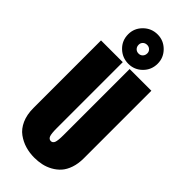

<svg xmlns="http://www.w3.org/2000/svg" viewBox="-299 -990 1049 1049"><g transform="rotate(45 225.0 -465.5)"><path d="M226 -715Q178.5 -715 144.8 -747.8Q111 -780.5 111 -829Q111 -875.5 144.8 -908.8Q178.5 -942 226 -942Q272 -942 305.5 -908.8Q339 -875.5 339 -829Q339 -781 305.8 -748Q272.5 -715 226 -715ZM226 -794Q240 -794 249.5 -803.8Q259 -813.5 259 -829Q259 -842.5 249.2 -851.8Q239.5 -861 226 -861Q211 -861 201.5 -851.8Q192 -842.5 192 -829Q192 -813.5 201.5 -803.8Q211 -794 226 -794ZM225 11Q188 11 155 1.2Q122 -8.5 93 -29.5Q64 -50.5 47 -88.5Q30 -126.5 30 -178V-700H198V-190Q198 -147 204.2 -132Q210.5 -117 225 -117Q239 -117 245 -132Q251 -147 251 -190V-700H419V-178Q419 -136.5 407.8 -103.5Q396.5 -70.5 377.8 -49.5Q359 -28.5 333.5 -14.5Q308 -0.5 281.2 5.2Q254.5 11 225 11Z"/></g></svg>

Font: League Mono Condensed ExtraBold
Style: Regular
Weight: 800
Width: 1
Designer: Tyler Finck
Foundry: The League of Moveable Type / Tyler Finck
Version: Version 2.210